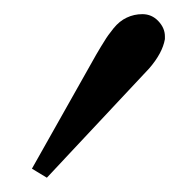

<svg xmlns="http://www.w3.org/2000/svg" viewBox="-20 -119 257 270"><path d="M180.2 -99.1Q193.4 -99.1 202.6 -89.4Q211.9 -79.6 211.9 -67.9V-64Q208.5 -44.4 189.9 -22.9L45.9 130.9L24.9 118.2L115.2 -42Q122.6 -54.7 127 -61.5Q131.3 -68.8 139.6 -79.1Q147.9 -89.4 158.2 -94.2Q168.5 -99.1 180.2 -99.1Z"/></svg>

Font: Linux Libertine G
Style: Semibold Italic
Weight: 600
Italic angle: -11.5°
Designer: Philipp H. Poll
Foundry: Philipp H. Poll
Version: Version 5.1.1